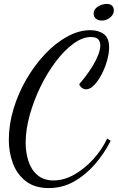

<svg xmlns="http://www.w3.org/2000/svg" viewBox="-20 -873 601 980"><path d="M229 87Q157 87 111.5 51.5Q66 16 45.5 -40.5Q25 -97 25 -158Q25 -237 49 -317Q73 -397 115 -469Q157 -541 210.5 -597.5Q264 -654 323.5 -686.5Q383 -719 441 -719Q483 -719 510 -699Q537 -679 537 -631Q537 -602 527 -565.5Q517 -529 499.5 -495Q482 -461 461 -439Q440 -417 419 -417Q410 -417 400.5 -422.5Q391 -428 384 -443Q399 -460 418 -485Q437 -510 454 -538Q471 -566 481.5 -593.5Q492 -621 492 -641Q492 -661 481 -672.5Q470 -684 444 -684Q401 -684 354.5 -650Q308 -616 264.5 -558.5Q221 -501 186.5 -430Q152 -359 131.5 -285Q111 -211 111 -144Q111 -95 125 -51Q139 -7 171 20.5Q203 48 253 48Q307 48 359.5 18Q412 -12 456.5 -61Q501 -110 527 -166L545 -154Q511 -88 463.5 -33.5Q416 21 357 54Q298 87 229 87ZM500 -768Q482 -768 470 -777.5Q458 -787 458 -804Q458 -826 480 -839.5Q502 -853 525 -853Q543 -853 552 -844Q561 -835 561 -819Q561 -799 542 -783.5Q523 -768 500 -768Z"/></svg>

Font: Dancing Script Medium
Style: Regular
Weight: 500
Designer: Pablo Impallari
Foundry: Pablo Impallari
Version: Version 2.000